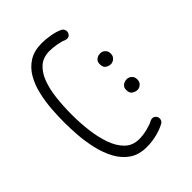

<svg xmlns="http://www.w3.org/2000/svg" viewBox="-47 -669 963 963"><g transform="rotate(45 435.0 -187.0)"><path d="M54.2 -182.1Q54.2 -211.4 60.1 -243.7Q65.9 -275.9 76.7 -298.3Q82 -308.6 92.8 -312.3Q103.5 -315.9 113.8 -311Q135.7 -300.3 126 -273.9Q119.1 -259.3 114.3 -232.2Q109.4 -205.1 109.4 -182.1Q109.4 -136.7 134.5 -107.9Q159.7 -79.1 203.1 -63Q246.6 -46.9 301.5 -40.8Q356.4 -34.7 415.5 -34.7Q471.2 -34.7 528.3 -41.5Q585.4 -48.3 633.8 -65.2Q682.1 -82 711.4 -111.8Q740.7 -141.6 740.7 -187Q740.7 -215.8 733.2 -246.1Q725.6 -276.4 716.3 -292.5Q705.6 -317.4 726.6 -330.1Q736.3 -335.4 747.3 -332.5Q758.3 -329.6 763.7 -319.8Q777.8 -294.9 786.9 -259Q795.9 -223.1 795.9 -187Q795.9 -130.9 769.8 -93.5Q743.7 -56.2 700.7 -33.4Q657.7 -10.7 606.9 0.7Q556.2 12.2 505.9 15.9Q455.6 19.5 415.5 19.5Q372.1 19.5 322.5 15.9Q272.9 12.2 225.6 1.2Q178.2 -9.8 139.4 -32Q100.6 -54.2 77.4 -90.8Q54.2 -127.4 54.2 -182.1ZM483.4 -356.4Q483.4 -370.1 493.7 -381.3Q503.9 -392.6 521.5 -392.6Q543.9 -392.6 553.7 -376Q560.1 -367.2 560.1 -356Q560.1 -343.8 552 -329.6Q543.9 -315.4 521 -315.4Q505.9 -315.4 497.6 -322.5Q489.3 -329.6 486.3 -338.9Q483.4 -347.7 483.4 -356.4ZM297.9 -354Q297.9 -367.7 308.1 -378.9Q318.4 -390.1 335.9 -390.1Q347.7 -390.1 355.5 -385.3Q363.3 -380.4 368.2 -373.5Q374.5 -362.8 374.5 -353.5Q374.5 -340.8 366.5 -326.9Q358.4 -313 335.4 -313Q319.8 -313 311.8 -320.1Q303.7 -327.1 300.3 -336.4Q297.9 -345.2 297.9 -354Z"/></g></svg>

Font: Mikhak-DS1-FD Light
Style: Regular
Weight: 300
Designer: Amin Abedi
Version: Version 3.2